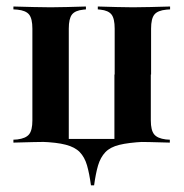

<svg xmlns="http://www.w3.org/2000/svg" viewBox="-20 -436 562 587"><path d="M134.7 -2.4Q108.1 -2.4 82.3 -1.6Q56.5 -0.8 21 0V-8.9L33.1 -9.7Q58.9 -12.9 69 -25.4Q79 -37.9 79 -67.7V-348.4Q79 -379 69 -391.5Q58.9 -404 33.1 -406.5L21 -407.3V-416.1Q56.5 -415.3 82.3 -414.5Q108.1 -413.7 134.7 -413.7Q160.5 -413.7 184.7 -414.5Q208.9 -415.3 242.7 -416.1V-407.3L234.7 -406.5Q209.7 -404 200 -391.5Q190.3 -379 190.3 -348.4V-11.3H436.3L441.9 -2.4H263.7Q229 -2.4 206.5 -2.4Q183.9 -2.4 167.7 -2.4Q151.6 -2.4 134.7 -2.4ZM330.6 -208.1V-348.4Q330.6 -379 321 -391.5Q311.3 -404 287.1 -406.5L279 -407.3V-416.1Q312.1 -415.3 336.7 -414.5Q361.3 -413.7 386.3 -413.7Q413.7 -413.7 439.5 -414.5Q465.3 -415.3 500 -416.1V-407.3L488.7 -406.5Q462.1 -404 452 -391.5Q441.9 -379 441.9 -348.4V-208.1ZM258.1 130.6Q253.2 94.4 246 69.4Q238.7 44.4 223.8 29Q208.9 13.7 181 6.5Q153.2 -0.8 106.5 -2.4L111.3 -4.8H415.3L419.4 -2.4Q372.6 0 344.8 6.9Q316.9 13.7 302 29.4Q287.1 45.2 279.8 69.8Q272.6 94.4 267.7 130.6ZM329.8 -2.4V-208.1H441.1V-67.7Q441.1 -37.9 451.2 -25.4Q461.3 -12.9 487.1 -9.7L499.2 -8.9V0Q464.5 -0.8 438.7 -1.6Q412.9 -2.4 385.5 -2.4Z"/></svg>

Font: Playfair 144pt SemiCondensed
Style: Bold
Weight: 700
Width: 4
Designer: Claus Eggers Sørensen
Foundry: Claus Eggers Sørensen
Version: Version 2.203